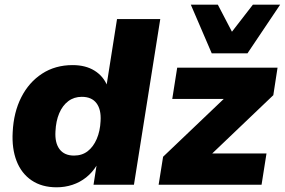

<svg xmlns="http://www.w3.org/2000/svg" viewBox="-20 -786 1212 817"><path d="M221 11Q158 11 114.5 -18.5Q71 -48 50.5 -101Q30 -154 34 -224Q38 -308 70.5 -372Q103 -436 159 -472.5Q215 -509 289 -509Q344 -509 382 -485.5Q420 -462 437 -420H433L478 -705H662L550 0H378L391 -83H392Q373 -52 346.5 -31Q320 -10 288 0.5Q256 11 221 11ZM295 -124Q329 -124 353 -142.5Q377 -161 391.5 -194.5Q406 -228 408 -271Q411 -320 390.5 -347Q370 -374 328 -374Q295 -374 270.5 -355.5Q246 -337 232 -304Q218 -271 216 -227Q213 -178 233.5 -151Q254 -124 295 -124ZM655 0 674 -119 973 -404 971 -365H713L734 -498H1161L1143 -381L838 -90L840 -133H1114L1093 0ZM881 -559 792 -766H907L967 -651L1056 -766H1172L1033 -559Z"/></svg>

Font: Nunito Sans 10pt Black
Style: Italic
Weight: 900
Italic angle: -9°
Designer: Vernon Adams
Foundry: Vernon Adams
Version: Version 3.101;gftools[0.9.27]